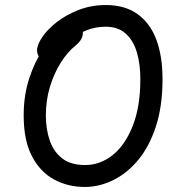

<svg xmlns="http://www.w3.org/2000/svg" viewBox="-20 -731 740 762"><path d="M317 11Q249 11 194 -19Q139 -49 106.5 -111.5Q74 -174 74 -273Q74 -352 95.5 -418.5Q117 -485 150 -533.5Q183 -582 217 -609Q251 -636 276 -636Q293 -636 301 -629Q309 -622 309 -602Q309 -588 302.5 -576Q296 -564 282 -552Q248 -525 221 -482Q194 -439 178 -386Q162 -333 162 -273Q162 -217 178 -172Q194 -127 228 -101.5Q262 -76 318 -76Q377 -76 426.5 -115Q476 -154 506.5 -230.5Q537 -307 537 -417Q537 -477 523 -524Q509 -571 478.5 -598Q448 -625 400 -625Q361 -625 326.5 -612Q292 -599 263 -574.5Q234 -550 209 -515Q202 -506 191 -499Q180 -492 162 -492Q147 -492 137 -503.5Q127 -515 127 -531Q127 -553 147.5 -583.5Q168 -614 205 -643Q242 -672 292 -691.5Q342 -711 400 -711Q476 -711 526 -675Q576 -639 600.5 -573.5Q625 -508 625 -417Q625 -309 598.5 -228.5Q572 -148 527.5 -95Q483 -42 428 -15.5Q373 11 317 11Z"/></svg>

Font: Shantell Sans
Style: Regular
Weight: 400
Designer: Stephen Nixon, Anya Danilova, Shantell Martin
Foundry: Arrow Type
Version: Version 1.008;[ac192a2d6]